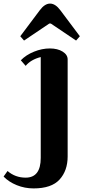

<svg xmlns="http://www.w3.org/2000/svg" viewBox="-87 -785 490 1070"><path d="M250 -727 358 -583 337 -559 196 -654H188L47 -559L26 -583L134 -727Q162 -765 192 -765Q222 -765 250 -727ZM290 -454V87Q290 166 245 215.5Q200 265 100 265Q51 265 6.5 247Q-38 229 -67 199L-45 168Q-2 205 56 205Q140 205 140 95V-467Q85 -453 56 -418L29 -449Q58 -479 102.5 -497Q147 -515 190.5 -515Q234 -515 262 -497.5Q290 -480 290 -454Z"/></svg>

Font: Croissant One
Style: Regular
Weight: 400
Designer: Eduardo Rodriguez Tunni
Foundry: Eduardo Rodriguez Tunni
Version: Version 1.001